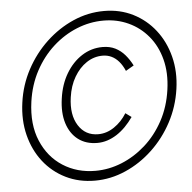

<svg xmlns="http://www.w3.org/2000/svg" viewBox="-53 -786 848 848"><g transform="rotate(-5 371.5 -361.5)"><path d="M334.5 10Q263.5 10 205.2 -18.8Q147 -47.5 107.2 -98.5Q67.5 -149.5 50.5 -217Q33.5 -284.5 44.5 -362Q55 -438.5 91 -505.8Q127 -573 181.2 -624Q235.5 -675 301.5 -704Q367.5 -733 438.5 -733Q509 -733 566.8 -704Q624.5 -675 664.2 -624Q704 -573 721.2 -505.8Q738.5 -438.5 727.5 -362Q716.5 -284.5 680.5 -217Q644.5 -149.5 590.2 -98.5Q536 -47.5 470.2 -18.8Q404.5 10 334.5 10ZM359.5 -155Q309 -155 274.5 -181.2Q240 -207.5 225.2 -254.5Q210.5 -301.5 219.5 -364Q228 -426 256.2 -473.5Q284.5 -521 326.5 -548Q368.5 -575 418.5 -575Q450.5 -575 474.8 -562.8Q499 -550.5 517 -529.5Q535 -508.5 548.5 -482L512.5 -461Q501.5 -486.5 487 -503.2Q472.5 -520 454.5 -528.5Q436.5 -537 415.5 -537Q377 -537 344.2 -515.2Q311.5 -493.5 289 -455Q266.5 -416.5 259.5 -366Q248.5 -289 279 -241Q309.5 -193 366.5 -193Q404 -193 437.5 -215.8Q471 -238.5 493.5 -275L519.5 -256Q503.5 -233 485 -214.2Q466.5 -195.5 446 -182.2Q425.5 -169 403.8 -162Q382 -155 359.5 -155ZM340.5 -33Q400 -33 457.2 -56.2Q514.5 -79.5 562.8 -122.5Q611 -165.5 644 -226.2Q677 -287 687.5 -362Q698 -436 682.2 -496.5Q666.5 -557 630.2 -600.5Q594 -644 543 -667.5Q492 -691 432.5 -691Q371.5 -691 313.8 -667.5Q256 -644 208 -600.5Q160 -557 127.5 -496.5Q95 -436 84.5 -362Q70.5 -262 101.8 -188Q133 -114 196 -73.5Q259 -33 340.5 -33Z"/></g></svg>

Font: Public Sans Thin Thin
Style: Italic
Weight: 250
Italic angle: -8°
Version: Version 2.001